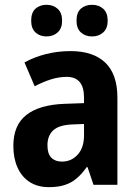

<svg xmlns="http://www.w3.org/2000/svg" viewBox="-20 -770 574 800"><path d="M273.9 -557.1Q368.7 -557.1 418.9 -508.8Q469.2 -460.4 469.2 -362.8V0H369.6L344.7 -73.7H341.3Q321.3 -45.4 299.6 -26.9Q277.8 -8.3 250 0.7Q222.2 9.8 183.6 9.8Q136.7 9.8 103.5 -11.7Q70.3 -33.2 53 -72Q35.6 -110.8 35.6 -162.1Q35.6 -248.5 89.8 -291Q144 -333.5 248.5 -337.4L330.1 -340.3V-363.3Q330.1 -407.2 311.8 -428.5Q293.5 -449.7 257.8 -449.7Q226.1 -449.7 193.1 -439.5Q160.2 -429.2 124.5 -410.6L82 -509.8Q122.1 -532.2 171.4 -544.7Q220.7 -557.1 273.9 -557.1ZM330.1 -253.4 282.7 -251.5Q226.1 -249.5 201.9 -227.1Q177.7 -204.6 177.7 -164.6Q177.7 -129.4 193.8 -113Q210 -96.7 238.3 -96.7Q277.3 -96.7 303.7 -125.7Q330.1 -154.8 330.1 -206.1ZM109.9 -683.6Q109.9 -717.8 127.9 -733.9Q146 -750 173.8 -750Q201.7 -750 220.2 -733.4Q238.8 -716.8 238.8 -683.6Q238.8 -651.9 220.2 -635Q201.7 -618.2 173.8 -618.2Q146 -618.2 127.9 -634.8Q109.9 -651.4 109.9 -683.6ZM298.8 -683.6Q298.8 -717.8 316.9 -733.9Q335 -750 363.8 -750Q391.6 -750 410.2 -733.4Q428.7 -716.8 428.7 -683.6Q428.7 -651.9 410.2 -635Q391.6 -618.2 363.8 -618.2Q335 -618.2 316.9 -635Q298.8 -651.9 298.8 -683.6Z"/></svg>

Font: Open Sans SemiCondensed
Style: Bold
Weight: 700
Width: 4
Designer: Monotype Design Team
Foundry: Monotype Imaging Inc.
Version: Version 3.003